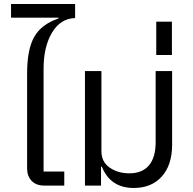

<svg xmlns="http://www.w3.org/2000/svg" viewBox="-20 -924 961 956"><path d="M200 0Q160 0 137.5 -23.5Q115 -47 115 -85V-559Q115 -678 150.5 -740.5Q186 -803 271 -832V-836H35V-904H354V-834Q281 -832 239 -761.5Q197 -691 197 -582V-70H300V0Z M646 12Q530 12 487 -94H483V0H403V-570H485V-171Q485 -118 526 -89.5Q567 -61 624 -61Q688 -61 721.5 -100.5Q755 -140 755 -216V-570H837V-204Q837 -102 785.5 -45Q734 12 646 12Z M758 -650V-816H836V-650Z"/></svg>

Font: Anuphan
Style: Regular
Weight: 400
Designer: Mike Abbink, Paul van der Laan, Pieter van Rosmalen, Mint Tantisuwanna
Foundry: Bold Monday; Cadson Demak
Version: Version 3.002;hotconv 1.0.109;makeotfexe 2.5.65596